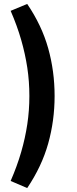

<svg xmlns="http://www.w3.org/2000/svg" viewBox="-20 -755 392 974"><path d="M118 199 34 163Q67 87 87.5 16Q108 -55 118.5 -125Q129 -195 129 -268Q129 -342 118.5 -411.5Q108 -481 87.5 -552.5Q67 -624 34 -700L118 -735Q192 -626 224.5 -510Q257 -394 257 -268Q257 -143 224.5 -27Q192 89 118 199Z"/></svg>

Font: Nunitoga
Style: Bold
Weight: 700
Designer: Vernon Adams
Foundry: Vernon Adams
Version: Version 1.0